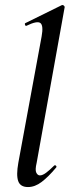

<svg xmlns="http://www.w3.org/2000/svg" viewBox="-20 -746 284 775"><path d="M93 9Q62 9 53.5 -15Q45 -39 54 -89L148 -599Q156 -643 143 -653Q130 -663 87 -642Q83 -640 81 -646Q79 -652 83 -653L229 -725Q234 -727 238 -723Q242 -719 241 -717L128 -89Q121 -60 126.5 -49Q132 -38 141 -38Q152 -38 166.5 -49Q181 -60 198 -77Q202 -81 206 -77Q210 -73 206 -69Q175 -32 148 -11.5Q121 9 93 9Z"/></svg>

Font: Cormorant SemiBold
Style: Italic
Weight: 600
Italic angle: -10°
Designer: Christian Thalmann (Catharsis Fonts)
Foundry: Catharsis Fonts
Version: Version 4.000